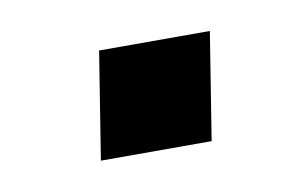

<svg xmlns="http://www.w3.org/2000/svg" viewBox="-31 -375 333 210"><g transform="rotate(-10 135.0 -269.5)"><path d="M68 -210 87 -329H210L191 -210Z"/></g></svg>

Font: Nunito Sans 10pt SemiExpanded Medium
Style: Italic
Weight: 500
Width: 6
Italic angle: -9°
Designer: Vernon Adams
Foundry: Vernon Adams
Version: Version 3.101;gftools[0.9.27]